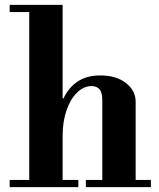

<svg xmlns="http://www.w3.org/2000/svg" viewBox="-20 -774 659 794"><path d="M403 -15V-358Q403 -393 391 -405.5Q379 -418 359 -418Q326.1 -418 298.5 -391Q270.9 -364 255 -317.5Q239 -271 239 -212L219 -367.1H242.7Q263 -411 300.5 -436.5Q338 -462 395 -462Q461 -462 501 -430.5Q541 -399 541 -353V-15ZM20 0V-30H304V0ZM335 0V-30H604V0ZM101 -15V-738H239V-15ZM20 -724V-754H239V-724Z"/></svg>

Font: Libre Bodoni
Style: Regular
Weight: 400
Designer: Pablo Impallari, Rodrigo Fuenzalida
Foundry: Impallari Type
Version: Version 2.005;gftools[0.9.23]